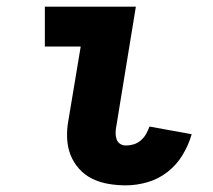

<svg xmlns="http://www.w3.org/2000/svg" viewBox="-20 -550 640 578"><path d="M359 8Q332 8 306 3.5Q280 -1 257.5 -12Q235 -23 218 -42Q201 -61 192 -84.5Q183 -108 182 -135Q181 -162 186 -188L223 -410H115V-530H389L330 -169Q328 -159 328 -149.5Q328 -140 331 -131Q334 -122 341.5 -117Q349 -112 359 -112Q371 -112 382.5 -115.5Q394 -119 404 -127.5Q414 -136 420 -147Q426 -158 430 -169L557 -146Q548 -114 530 -84Q512 -54 484.5 -32.5Q457 -11 424 -1.5Q391 8 359 8Z"/></svg>

Font: Iosevka Curly Heavy Extended
Style: Italic
Weight: 900
Width: 7
Italic angle: -9°
Monospace: yes
Designer: Belleve Invis
Foundry: Belleve Invis
Version: Version 11.1.0; ttfautohint (v1.8.3)